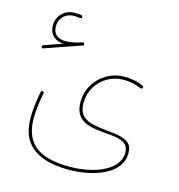

<svg xmlns="http://www.w3.org/2000/svg" viewBox="-117 -695 944 1013"><g transform="rotate(15 355.0 -188.0)"><path d="M44.4 -373C45.9 -369.1 47.9 -367.2 50.8 -367.2C52.2 -367.2 53.2 -367.7 54.7 -368.2L252.4 -437C255.9 -438 257.8 -439.9 257.8 -443.4C257.8 -444.8 257.8 -445.8 257.3 -447.3C255.9 -451.2 253.4 -453.1 250.5 -453.1C249.5 -453.1 248.5 -453.1 247.1 -452.6C211.9 -440.9 182.6 -435.1 158.7 -435.1C115.2 -435.1 88.4 -456.1 88.4 -497.6C88.4 -520.5 95.7 -539.1 110.8 -553.7C126 -568.4 144.5 -575.7 167.5 -575.7C176.8 -575.7 192.9 -574.7 200.2 -573.2C201.2 -572.8 202.1 -572.8 203.1 -572.8C207.5 -572.8 210 -575.7 210 -581.5C210 -586.4 207.5 -589.4 203.1 -589.8C193.8 -591.3 177.2 -592.3 167.5 -592.3C140.1 -592.3 117.2 -583.5 99.1 -565.4C81.1 -547.4 71.8 -524.9 71.8 -497.6C71.8 -450.2 104 -422.4 149.4 -418.9L48.8 -383.8C45.4 -382.3 43.5 -380.4 43.5 -377C43.5 -376 43.9 -374.5 44.4 -373ZM84.5 1.5C84.5 54.7 95.7 96.7 117.7 127.9C162.1 190.4 243.7 215.8 348.6 215.8C490.2 215.8 631.8 161.1 631.8 51.8C631.8 26.4 625 7.8 611.8 -3.9C585 -26.9 539.1 -32.2 489.7 -36.1C463.9 -38.6 439.5 -42.5 415.5 -47.4C391.6 -52.2 372.1 -62 356.9 -76.7C341.8 -91.3 334 -114.3 334 -145.5C334 -177.7 341.8 -207 357.4 -232.9C388.7 -285.2 443.8 -317.9 508.3 -317.9C541 -317.9 574.7 -311.5 603.5 -297.9C605 -297.4 606.4 -296.9 607.9 -296.9C610.8 -296.9 613.3 -298.3 614.7 -301.8C615.7 -303.7 616.2 -305.2 616.2 -306.6C616.2 -309.6 614.7 -312 611.3 -313.5C580.6 -328.6 543.9 -334.5 508.3 -334.5C473.1 -334.5 440.9 -326.2 412.1 -309.1C354 -275.4 317.4 -215.8 317.4 -145.5C317.4 -36.6 404.8 -29.3 485.4 -21.5C555.7 -16.6 615.2 -9.8 615.2 51.8C615.2 147.9 483.4 199.2 348.6 199.2C197.3 199.2 101.1 150.9 101.1 1.5C101.1 -38.6 106.4 -85.4 117.2 -139.2V-141.6C117.2 -146 114.7 -148.4 110.4 -148.9H108.4C104 -148.9 101.6 -146.5 100.6 -142.1C89.8 -87.4 84.5 -39.6 84.5 1.5Z"/></g></svg>

Font: Mikhak Thin
Style: Regular
Weight: 100
Designer: Amin Abedi
Version: Version 3.2